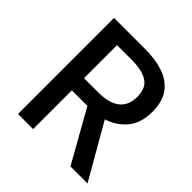

<svg xmlns="http://www.w3.org/2000/svg" viewBox="-193 -888 1040 1040"><g transform="rotate(45 327.5 -368.0)"><path d="M212.9 -643.1V-390.1H324.2Q404.3 -390.1 446.5 -423.1Q488.8 -456.1 488.8 -522.9Q488.8 -589.8 446.5 -616.5Q404.3 -643.1 324.2 -643.1ZM629.9 0H499L332 -296.9H212.9V0H97.2V-735.8H337.9Q414.1 -735.8 474.1 -715.8Q534.2 -695.8 569.1 -649.2Q604 -602.5 604 -522.9Q604 -437.5 561.8 -385.7Q519.5 -334 450.2 -312Z"/></g></svg>

Font: `nÑOS CN Medium
Style: Regular
Weight: 500
Designer: Ryoko NISHIZUKA ?XZm?[P (kana & ideographs); Paul D. Hunt (Latin, Greek & Cyrillic); Wenlong ZHANG _ e??? (bopomofo); Sa
Foundry: Adobe Systems Incorporated
Version: Version 1.004 June 21, 2023